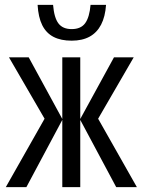

<svg xmlns="http://www.w3.org/2000/svg" viewBox="-20 -773 587 793"><path d="M532.2 -536.1 385.3 -282.7 545.4 0H460L311.5 -277.8V0H237.3V-277.8L88.9 0H3.9L164.1 -282.7L17.1 -536.1H98.6L237.3 -281.7V-536.1H311.5V-281.7L450.7 -536.1ZM418 -752.9Q414.6 -704.1 397.5 -671.1Q380.4 -638.2 350.1 -621.6Q319.8 -605 275.9 -605Q231.4 -605 201.2 -620.6Q170.9 -636.2 154.5 -668.9Q138.2 -701.7 135.3 -752.9H199.2Q203.6 -699.7 221.4 -676.3Q239.3 -652.8 275.9 -652.8Q314 -652.8 331.8 -677.2Q349.6 -701.7 354 -752.9Z"/></svg>

Font: Open Sans Condensed
Style: Regular
Weight: 400
Width: 3
Designer: Monotype Design Team
Foundry: Monotype Imaging Inc.
Version: Version 3.000